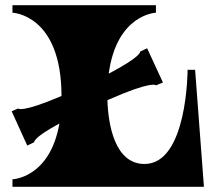

<svg xmlns="http://www.w3.org/2000/svg" viewBox="-20 -720 831 740"><path d="M28 0H766L732 -451H703C703 -451 703 -88 537 -88C423 -88 397 -238 394 -334C571 -412 581 -391 581 -391L608 -402L547 -534L520 -521C520 -521 528 -504 399 -436C430 -666 581 -671 581 -671V-700H28V-671C28 -671 217 -665 217 -350C60 -283 50 -302 50 -302L25 -291L85 -159L112 -172C112 -172 104 -187 209 -244C172 -33 28 -29 28 -29Z"/></svg>

Font: Ouroboros
Style: Regular
Weight: 400
Designer: Ariel Martín Pérez
Foundry: Velvetyne Type Foundry
Version: Version 2.001;hotconv 1.0.109;makeotfexe 2.5.65596